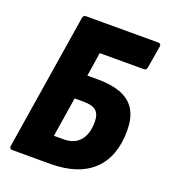

<svg xmlns="http://www.w3.org/2000/svg" viewBox="-123 -744 733 833"><g transform="rotate(20 243.5 -327.5)"><path d="M29 0Q16 0 17 -14L117 -641Q119 -655 131 -655H465Q479 -655 477 -641L460 -539Q458 -525 446 -525H242L225 -415H271Q373 -415 421 -375Q469 -335 469 -250Q469 -128 401 -64Q333 0 204 0ZM178 -120H223Q272 -120 298 -150.5Q324 -181 324 -237Q324 -272 306.5 -287.5Q289 -303 249 -303H207Z"/></g></svg>

Font: Sofia Sans Condensed Black
Style: Italic
Weight: 900
Italic angle: -9°
Version: Version 4.100